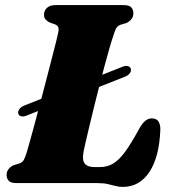

<svg xmlns="http://www.w3.org/2000/svg" viewBox="-20 -720 674 755"><path d="M51.5 -275Q50 -283.5 57 -292Q64 -300.5 75.5 -305L463 -458Q474.5 -462.5 483.8 -459.8Q493 -457 494.5 -448.5Q496.5 -439 489.5 -430.8Q482.5 -422.5 470.5 -418L82 -264.5Q70.5 -260.5 62 -263Q53.5 -265.5 51.5 -275ZM362 0H45.5Q22 0 14 -9.2Q6 -18.5 6 -32.5Q6 -45.5 14 -55.5Q22 -65.5 34.5 -70.5L57 -77.5Q68.5 -82 73.2 -90.5Q78 -99 84 -117.5Q88 -129.5 96 -158.5Q104 -187.5 114.8 -227.2Q125.5 -267 137.5 -312.5Q149.5 -358 161.2 -403.2Q173 -448.5 183.2 -488Q193.5 -527.5 200.5 -555.5Q207.5 -583.5 209.5 -594.5Q212 -607 208.5 -614Q205 -621 196.5 -624L175.5 -631.5Q166 -636 159.5 -643.2Q153 -650.5 153 -661.5Q153 -678.5 164.8 -689.2Q176.5 -700 199 -700H465Q488.5 -700 496.5 -690.8Q504.5 -681.5 504.5 -667.5Q504.5 -653.5 496.2 -644Q488 -634.5 477 -629.5L453.5 -622.5Q444.5 -619 439.2 -612.2Q434 -605.5 428.5 -588Q420.5 -565 410.5 -530.8Q400.5 -496.5 389.8 -456Q379 -415.5 368.2 -373Q357.5 -330.5 347.5 -290Q337.5 -249.5 329.5 -215.5Q321.5 -181.5 316 -158Q310.5 -134.5 309 -126Q302 -91 313.2 -77Q324.5 -63 350.5 -63H373Q402 -63 425 -76.8Q448 -90.5 472 -123.2Q496 -156 527 -213Q540 -236.5 552 -245.5Q564 -254.5 576.5 -254.5Q595.5 -254.5 603.2 -242.2Q611 -230 610.5 -209.5Q608.5 -157 597.8 -115.2Q587 -73.5 568 -44.5Q549 -15.5 522.8 -0.2Q496.5 15 462.5 15Q447 15 433.5 11.2Q420 7.5 403.8 3.8Q387.5 0 362 0Z"/></svg>

Font: Fraunces
Style: Italic
Weight: 900
Italic angle: -16°
Version: Version 1.000;[0bf87f6ff]